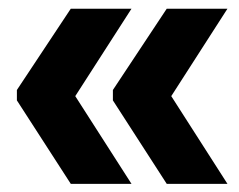

<svg xmlns="http://www.w3.org/2000/svg" viewBox="-20 -470 561 450"><path d="M381.4 -244.7 513.1 -39.1H370.8L244.6 -234.7V-259.1L370.8 -449.6H513.1ZM156.4 -244.7 288.2 -39.1H145.9L19.6 -234.7V-259.1L145.9 -449.6H288.2Z"/></svg>

Font: Anek Odia Medium
Style: Regular
Weight: 500
Designer: Yesha Goshar & Mahesh Sahu (Odia), Yesha Goshar (Latin)
Foundry: Ek Type
Version: Version 1.003